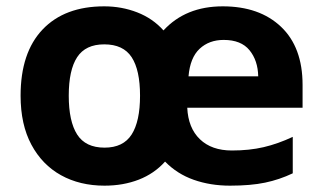

<svg xmlns="http://www.w3.org/2000/svg" viewBox="-20 -576 1018 606"><path d="M683 -556Q799 -556 867 -491.5Q935 -427 935 -308V-236H571Q574 -172 611 -136.5Q648 -101 712 -101Q767 -101 812 -111.5Q857 -122 904 -144V-29Q862 -9 816.5 0.5Q771 10 706 10Q644 10 591.5 -8.5Q539 -27 501 -66Q467 -28 418 -9Q369 10 310 10Q232 10 172.5 -23Q113 -56 79 -119.5Q45 -183 45 -274Q45 -410 114.5 -483Q184 -556 309 -556Q364 -556 413 -537Q462 -518 496 -480Q566 -556 683 -556ZM686 -450Q640 -450 610 -422Q580 -394 575 -335H795Q794 -385 767.5 -417.5Q741 -450 686 -450ZM309 -436Q250 -436 223.5 -395.5Q197 -355 197 -274Q197 -193 223.5 -151.5Q250 -110 310 -110Q369 -110 395.5 -151.5Q422 -193 422 -274Q422 -355 395.5 -395.5Q369 -436 309 -436Z"/></svg>

Font: Noto Sans Kayah Li
Style: Bold
Weight: 700
Designer: Monotype Design Team, Sérgio Martins
Foundry: Monotype Imaging Inc.
Version: Version 2.002; ttfautohint (v1.8.4.7-5d5b)